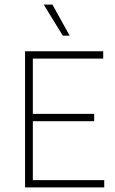

<svg xmlns="http://www.w3.org/2000/svg" viewBox="-20 -819 502 839"><path d="M89.5 0V-595H431V-563H123.5V-32H435.5V0ZM116 -289.5V-321.5H391.5V-289.5ZM254.5 -663 171 -799H209L284.5 -663Z"/></svg>

Font: Encode Sans SC SemiCondensed Thin
Style: Regular
Weight: 250
Width: 4
Designer: Multiple Designers
Foundry: Impallari Type
Version: Version 3.002